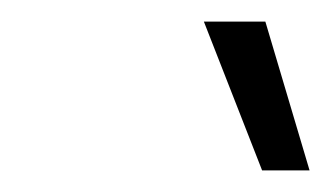

<svg xmlns="http://www.w3.org/2000/svg" viewBox="-20 -902 307 178"><path d="M223 -744 169 -882H226L267 -744Z"/></svg>

Font: Mona Sans ExtraLight Light
Style: Italic
Weight: 300
Italic angle: -11.6951°
Version: Version 2.000